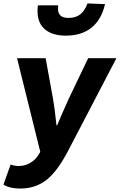

<svg xmlns="http://www.w3.org/2000/svg" viewBox="-56 -885 696 1115"><path d="M-36 187 6 70Q27 79 52 79Q88 79 118 62Q148 45 167 15L178 -3L43 -547H209L252 -311Q262 -255 272 -157H276L302 -219L343 -311L456 -547H620L340 -10Q277 111 213 160.5Q149 210 61 210Q0 210 -36 187ZM162 -821Q162 -838 164 -854H282L281 -828Q282 -807 296 -794Q310 -781 342 -781Q384 -781 410 -801.5Q436 -822 452 -865L554 -861Q533 -771 475.5 -724.5Q418 -678 326 -678Q249 -678 205.5 -714Q162 -750 162 -821Z"/></svg>

Font: Nebula Sans Bold
Style: Regular
Weight: 700
Italic angle: -9°
Designer: Paul D. Hunt for Adobe (as Source Sans)
Foundry: Nebula Entertainment & Broadcasting LLC
Version: Version 1.010